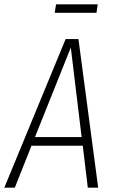

<svg xmlns="http://www.w3.org/2000/svg" viewBox="-36 -864 530 884"><path d="M414.1 -844.2 408.2 -805.2H215.8L222.2 -844.2ZM368.2 0 345.2 -192.9H108.9L32.2 0H-16.1L266.1 -684.1H325.2L416 0ZM125 -232.9H339.8L290 -645Z"/></svg>

Font: Fira Sans Compressed ExtraLight
Style: Italic
Weight: 250
Width: 3
Italic angle: -8°
Designer: Carrois Corporate & Edenspiekermann AG
Foundry: Carrois Corporate GbR & Edenspiekermann AG
Version: Version 4.203;PS 004.203;hotconv 1.0.88;makeotf.lib2.5.64775